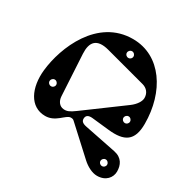

<svg xmlns="http://www.w3.org/2000/svg" viewBox="-208 -973 1360 1371"><g transform="rotate(30 472.0 -287.5)"><path d="M787 -14 528 -66C492 -73 479 -86 481 -110C483 -132 498 -145 535 -141L674 -126C812 -111 878 -151 878 -292C878 -554 736 -775 503 -775C212 -775 84 -462 63 -264C47 -113 106 15 233 15C320 15 359 -67 399 -67C412 -67 419 -65 427 -57L645 143C679 174 725 200 767 200C840 200 877 151 877 102C877 49 855 0 787 -14ZM264 -166 245 -505C240 -599 278 -649 387 -620L723 -530C759 -520 784 -492 784 -451C784 -423 761 -387 722 -358L413 -130C371 -99 350 -90 322 -93C290 -96 266 -124 264 -166ZM764 122C748 122 736 110 736 95C736 80 748 67 764 67C779 67 791 80 791 95C791 110 779 122 764 122ZM164 -190C148 -190 136 -202 136 -217C136 -232 148 -245 164 -245C179 -245 191 -232 191 -217C191 -202 179 -190 164 -190ZM541 -641C525 -641 513 -653 513 -668C513 -683 525 -696 541 -696C556 -696 568 -683 568 -668C568 -653 556 -641 541 -641ZM752 -226C736 -226 724 -238 724 -253C724 -268 736 -281 752 -281C767 -281 779 -268 779 -253C779 -238 767 -226 752 -226Z"/></g></svg>

Font: Pilowlava Atome
Style: Regular
Weight: 500
Designer: Anton Moglia, Jérémy Landes, Maksym Kobuzan (Cyrillic), Velvetyne Type Foundry
Foundry: Anton Moglia, Jérémy Landes, Velvetyne Type Foundry
Version: Version 1.002;Glyphs 3.3 (3303)